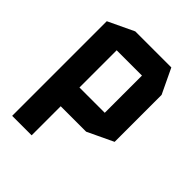

<svg xmlns="http://www.w3.org/2000/svg" viewBox="-204 -624 934 934"><g transform="rotate(45 263.5 -157.0)"><path d="M177 -385V-514H424L485 -386V-385ZM43 200V-127H44L177 0V200ZM151 0 43 -128V-129H351V0ZM43 -129V-451L176 -514H177V-129ZM351 0V-385H485V-63L352 0Z"/></g></svg>

Font: Foldit SemiBold
Style: Regular
Weight: 600
Version: Version 1.003